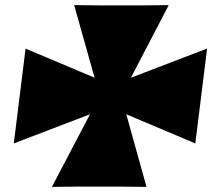

<svg xmlns="http://www.w3.org/2000/svg" viewBox="-20 -732 830 751"><path d="M553 -1 474 -285 744 -171 790 -542 492 -428 640 -712 547 -711H363L270 -712L350 -428L80 -542L34 -171L332 -285L183 -1L276 -2H462Z"/></svg>

Font: Ny Stormning
Style: HfKr
Weight: 700
Designer: Robert Jablonski, Mew Too
Foundry: Cannot Into Space Fonts
Version: Version 0.90